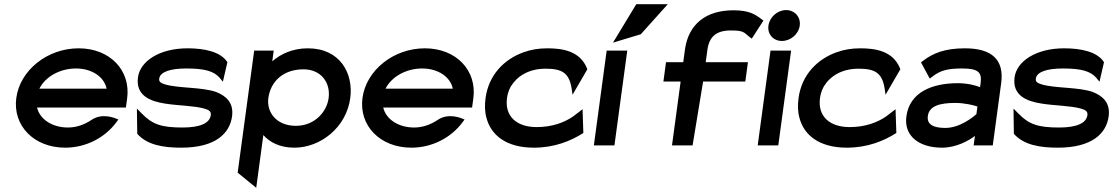

<svg xmlns="http://www.w3.org/2000/svg" viewBox="-20 -692 5308 914"><path d="M579.3 -180 585.3 -224C603.1 -356 504.5 -462 354.5 -462C204.5 -462 75.3 -357 57.6 -226C39.8 -95 140.5 11 290.5 11C389.5 11 480 -37 533.9 -110L543.6 -123L531.3 -128C530.3 -128 467.2 -157 415.4 -121C382.4 -99 344.5 -85 303.5 -85C228.5 -85 169.8 -124 156.3 -180ZM167.5 -270C195.1 -326 264.5 -366 341.5 -366C417.5 -366 476.1 -326 487.5 -270Z M872.5 -462C739.5 -462 647.2 -401 636.8 -324C625.2 -238 693.4 -210 764.9 -199C825.6 -189 904.6 -189 952.7 -175C974.9 -169 985.8 -161 983.5 -144C978.1 -104 929.5 -85 848.5 -85C750.5 -85 705.4 -99 654.6 -152L631.7 -175L633.4 -55C680.3 -2 756.5 11 842.5 11C1007.5 11 1073.8 -58 1084.7 -138C1093.6 -204 1054.9 -236 1009.3 -254C941.6 -278 832.6 -271 766.2 -290C745.2 -297 735.8 -302 738 -318C742.3 -350 791.5 -366 866.5 -366C955.5 -366 997.7 -353 1025.5 -322L1041 -303L1062.5 -396C1030.3 -446 953.5 -462 872.5 -462Z M1276.1 -400 1283 -451H1190L1111.4 130L1199.7 202L1233.6 -49C1264 -15 1311.5 11 1381.5 11C1504.5 11 1628.4 -84 1647.4 -225C1663.2 -342 1599.5 -462 1445.5 -462C1374.5 -462 1316.9 -436 1276.1 -400ZM1257.4 -225C1268.2 -305 1328.9 -362 1424.9 -362C1507.9 -362 1554.4 -299 1544.4 -225C1535.4 -158 1476.6 -93 1388.6 -93C1294.6 -93 1248.5 -159 1257.4 -225Z M2227.3 -180 2233.3 -224C2251.1 -356 2152.5 -462 2002.5 -462C1852.5 -462 1723.3 -357 1705.6 -226C1687.8 -95 1788.5 11 1938.5 11C2037.5 11 2128 -37 2181.9 -110L2191.6 -123L2179.3 -128C2178.3 -128 2115.2 -157 2063.4 -121C2030.4 -99 1992.5 -85 1951.5 -85C1876.5 -85 1817.8 -124 1804.3 -180ZM1815.5 -270C1843.1 -326 1912.5 -366 1989.5 -366C2065.5 -366 2124.1 -326 2135.5 -270Z M2757 -59 2753.2 -172 2708.7 -138C2665.6 -108 2606.8 -87 2534.8 -87C2440.8 -87 2381.5 -137 2393.6 -226C2396.3 -246 2402.7 -264 2412 -281C2441.5 -329 2496.4 -365 2577.4 -365C2655.4 -365 2688.6 -345 2700.9 -273L2705.6 -241L2775.9 -362L2773.8 -368C2739.9 -450 2656.5 -462 2585.5 -462C2544.5 -462 2507.7 -456 2471.9 -443C2380.4 -410 2306.4 -336 2291.4 -225C2287 -192 2287.6 -160 2295.7 -131C2317.5 -48 2390.5 11 2521.5 11C2619.5 11 2697.8 -21 2757 -59Z M3030.5 -529 3158.9 -672H3008.9L2898.1 -489ZM2966 -451H2868L2807 0H2905Z M3606.1 -600C3576.2 -623 3546.9 -643 3471.9 -643C3338.9 -643 3258.9 -576 3241.2 -460L3232.5 -396H3150.5L3138.1 -304H3220.1L3179 0H3277L3327.1 -304H3528.1L3540.5 -396H3339.5L3347.4 -454C3355.9 -517 3389 -547 3459 -547C3521 -547 3520.7 -538 3547.8 -516L3558.7 -508L3614.3 -594Z M3702.2 -497C3743.2 -497 3781.5 -529 3787.1 -570C3792.6 -611 3763.1 -644 3722.1 -644C3681.1 -644 3643.6 -611 3638.1 -570C3632.5 -529 3661.2 -497 3702.2 -497ZM3746 -451H3648L3587 0H3685Z M4247 -59 4243.2 -172 4198.7 -138C4155.6 -108 4096.8 -87 4024.8 -87C3930.8 -87 3871.5 -137 3883.6 -226C3886.3 -246 3892.7 -264 3902 -281C3931.5 -329 3986.4 -365 4067.4 -365C4145.4 -365 4178.6 -345 4190.9 -273L4195.6 -241L4265.9 -362L4263.8 -368C4229.9 -450 4146.5 -462 4075.5 -462C4034.5 -462 3997.7 -456 3961.9 -443C3870.4 -410 3796.4 -336 3781.4 -225C3777 -192 3777.6 -160 3785.7 -131C3807.5 -48 3880.5 11 4011.5 11C4109.5 11 4187.8 -21 4247 -59Z M4364.4 -395 4406 -318 4418.2 -327C4457.4 -358 4493.5 -366 4560.5 -366C4634.5 -366 4655.2 -349 4648.3 -298L4645.5 -277C4626.5 -285 4586 -296 4540 -296C4415 -296 4310.1 -252 4294.7 -138C4282.2 -46 4353.5 11 4464.5 11C4531.5 11 4591 -22 4621.1 -45L4615 0H4706L4746 -296C4761.2 -408 4701.5 -462 4573.5 -462C4478.5 -462 4421.4 -439 4373.4 -402ZM4396.9 -140C4403.4 -188 4454.3 -202 4527.3 -202C4572.3 -202 4615.8 -191 4633 -185L4628.2 -149C4614.4 -136 4550.2 -83 4480.2 -83C4420.2 -83 4391.7 -101 4396.9 -140Z M5045.5 -462C4912.5 -462 4820.2 -401 4809.8 -324C4798.2 -238 4866.4 -210 4937.9 -199C4998.6 -189 5077.6 -189 5125.7 -175C5147.9 -169 5158.8 -161 5156.5 -144C5151.1 -104 5102.5 -85 5021.5 -85C4923.5 -85 4878.4 -99 4827.6 -152L4804.7 -175L4806.4 -55C4853.3 -2 4929.5 11 5015.5 11C5180.5 11 5246.8 -58 5257.7 -138C5266.6 -204 5227.9 -236 5182.3 -254C5114.6 -278 5005.6 -271 4939.2 -290C4918.2 -297 4908.8 -302 4911 -318C4915.3 -350 4964.5 -366 5039.5 -366C5128.5 -366 5170.7 -353 5198.5 -322L5214 -303L5235.5 -396C5203.3 -446 5126.5 -462 5045.5 -462Z"/></svg>

Font: Charger
Style: ExBdIt
Weight: 400
Designer: Jasper
Foundry: Cannot Into Space Fonts
Version: Version 0.99